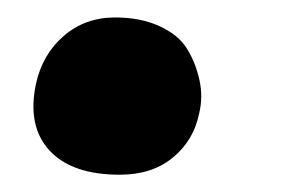

<svg xmlns="http://www.w3.org/2000/svg" viewBox="-20 -186 341 220"><path d="M117.2 14.2Q62.5 14.2 36.9 -13.4Q11.2 -41 21 -88.9Q28.3 -123.5 53 -144.8Q77.6 -166 111.8 -166Q141.1 -166 162.8 -156Q184.6 -146 194.3 -130.1Q204.1 -114.3 208.5 -94.5Q212.9 -74.7 208 -55.2Q201.7 -24.9 178 -5.4Q154.3 14.2 117.2 14.2Z"/></svg>

Font: Shantell Sans Normal
Style: Italic
Weight: 600
Italic angle: -11.31°
Designer: Stephen Nixon, Anya Danilova, Shantell Martin
Foundry: Arrow Type
Version: Version 1.006;[559af2be0]